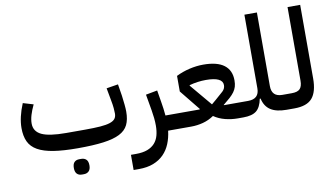

<svg xmlns="http://www.w3.org/2000/svg" viewBox="-91 -954 2461 1407"><g transform="rotate(-10 1139.5 -250.0)"><path d="M424 12Q317 12 244 0.5Q171 -11 126 -36.5Q81 -62 61.5 -103.5Q42 -145 42 -205Q42 -285 83 -384L160 -361Q141 -321 131 -287.5Q121 -254 121 -225Q121 -166 176.5 -139.5Q232 -113 358 -113H498Q567 -113 612.5 -116.5Q658 -120 685 -129Q712 -138 723.5 -153Q735 -168 735 -191Q735 -207 733 -231.5Q731 -256 723 -297L707 -384L794 -398L808 -311Q813 -273 816 -242.5Q819 -212 819 -191Q819 -132 800 -93Q781 -54 735.5 -31Q690 -8 614 2Q538 12 424 12ZM419 207Q396 207 382.5 193Q369 179 369 150Q369 120 382.5 106.5Q396 93 419 93H434Q457 93 471 106.5Q485 120 485 150Q485 179 471 193Q457 207 434 207Z M798 127H836Q887 127 921 114Q955 101 976 77.5Q997 54 1006 21Q1015 -12 1015 -53Q1015 -80 1012 -109Q1009 -138 1004 -167L983 -288L1069 -304L1083 -220Q1088 -191 1091.5 -164Q1095 -137 1097 -113H1190V-24L1166 0H1097Q1091 52 1073 96Q1055 140 1023.5 172Q992 204 946 222Q900 240 837 240H798Z M1166 -89 1190 -113H1352L1353 -117L1231 -268V-384Q1277 -407 1330 -419.5Q1383 -432 1434 -432Q1537 -432 1588.5 -393Q1640 -354 1640 -279Q1640 -252 1634 -232Q1628 -212 1615 -194Q1602 -176 1581.5 -157.5Q1561 -139 1531 -115L1532 -113H1681V-24L1657 0H1615Q1569 0 1523 -11.5Q1477 -23 1439 -49Q1401 -23 1357.5 -11.5Q1314 0 1269 0H1166ZM1310 -297 1447 -134 1479 -161Q1518 -194 1538 -213Q1558 -232 1558 -258Q1558 -318 1433 -318Q1372 -318 1310 -301Z M1657 -89 1681 -113H1712Q1795 -113 1795 -192V-740H1888V-192Q1888 -113 1967 -113H2002V-24L1978 0Q1903 0 1860.5 -27.5Q1818 -55 1805 -114H1799Q1787 -52 1755 -26Q1723 0 1657 0Z M1978 -89 2002 -113H2037Q2081 -113 2098.5 -132Q2116 -151 2116 -192V-740H2210V-192Q2210 -93 2170 -46.5Q2130 0 2037 0H1978Z"/></g></svg>

Font: IBM Plex Sans Arabic Medm
Style: Regular
Weight: 500
Designer: Mike Abbink, Paul van der Laan, Pieter van Rosmalen, Wael Morcos, Khajak Apelian
Foundry: Bold Monday
Version: Version 1.005